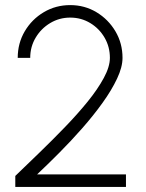

<svg xmlns="http://www.w3.org/2000/svg" viewBox="-20 -733 574 753"><path d="M40 0V-43Q85 -86.5 135.5 -135.2Q186 -184 235 -234.8Q284 -285.5 323.8 -334.5Q363.5 -383.5 387.2 -427.5Q411 -471.5 411 -506Q411 -549.5 390.2 -585.2Q369.5 -621 334 -642.5Q298.5 -664 255.5 -664Q212.5 -664 176.8 -642.5Q141 -621 119.8 -585.2Q98.5 -549.5 98.5 -506H49.5Q49.5 -563.5 77.2 -610.5Q105 -657.5 151.8 -685.2Q198.5 -713 255.5 -713Q312 -713 358.5 -685Q405 -657 432.8 -610Q460.5 -563 460.5 -506Q460.5 -470 439.2 -424.8Q418 -379.5 382.2 -329.8Q346.5 -280 302.5 -230Q258.5 -180 212.5 -133.8Q166.5 -87.5 125.5 -49H474V0Z"/></svg>

Font: Urbanist ExtraLight
Style: Regular
Weight: 200
Designer: Corey Hu
Foundry: Corey Hu
Version: Version 1.330; ttfautohint (v1.8.4.7-5d5b)